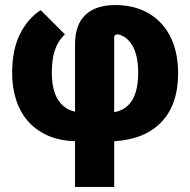

<svg xmlns="http://www.w3.org/2000/svg" viewBox="-20 -540 752 760"><path d="M277 19Q215 17 169 -3.5Q123 -24 91.5 -59.5Q60 -95 44 -144Q28 -193 28 -251Q28 -342 58.5 -404Q89 -466 141 -500L237 -404Q216 -384 205 -360.5Q194 -337 189.5 -310Q185 -283 185 -255Q185 -186 208.5 -147Q232 -108 277 -98V-363Q277 -443 318.5 -481.5Q360 -520 436 -520Q512 -520 568 -487.5Q624 -455 654.5 -394.5Q685 -334 685 -250Q685 -126 619 -57Q553 12 432 19V200H277ZM432 -96Q479 -104 503 -143Q527 -182 527 -253Q527 -317 506 -356Q485 -395 448 -404Q440 -404 437 -402Q434 -400 432 -396Z"/></svg>

Font: Moderustic
Style: Bold
Weight: 700
Designer: Tural Alisoy
Foundry: TAFT Foundry
Version: Version 2.120